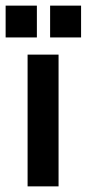

<svg xmlns="http://www.w3.org/2000/svg" viewBox="-38 -650 308 682"><path d="M60 12V-456H170V12ZM-18 -517V-630H93V-517ZM140 -517V-630H250V-517Z"/></svg>

Font: Pixelify Sans Medium
Style: Regular
Weight: 500
Designer: Stefie Justprince
Foundry: Typecalism Foundryline
Version: Version 1.000;February 13, 2025;FontCreator 15.0.0.3015 64-b